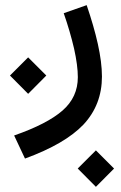

<svg xmlns="http://www.w3.org/2000/svg" viewBox="-20 -348 467 743"><path d="M88.9 15.1 159.2 -55.7 88.9 -126 18.6 -55.7ZM351.1 375 421.4 304.2 351.1 233.9 280.8 304.2ZM226.6 -296.9C243.2 -249.5 256.3 -204.1 266.6 -160.2C276.4 -116.2 281.2 -79.1 281.2 -49.3C281.2 2 261.7 44.9 222.2 79.6C182.6 114.3 120.1 146.5 34.7 176.3L76.7 265.6C179.7 228 255.4 184.1 303.2 133.8C350.6 83 374.5 21 374.5 -51.8C374.5 -126.5 352.1 -220.2 315.4 -328.1Z"/></svg>

Font: Estedad Medium
Style: Regular
Weight: 500
Designer: Amin Abedi
Version: Version 7.3